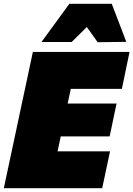

<svg xmlns="http://www.w3.org/2000/svg" viewBox="-28 -985 698 1005"><path d="M-8 0Q4 -56 15 -107.8Q26 -159.5 41 -229.5L93 -474Q108.5 -545.5 120 -600Q131.5 -654.5 144 -713H650L610 -520H342.5Q338.5 -500.5 334.2 -480.2Q330 -460 326 -443H582L546 -271H290L289.5 -269Q285 -248.5 281.2 -229.5Q277.5 -210.5 273.5 -193H548L507 0ZM483 -764Q469.5 -783.5 455.2 -803.5Q441 -823.5 426.5 -843.5Q406 -823.5 386.2 -803.8Q366.5 -784 347 -765H189Q226 -815.5 262.2 -865.2Q298.5 -915 335 -965H557Q576 -915 595.2 -865.2Q614.5 -815.5 633 -766Z"/></svg>

Font: Commissioner Black
Style: Italic
Weight: 900
Italic angle: -12°
Designer: Kostas Bartsokas
Foundry: Kostas Bartsokas
Version: Version 1.000; ttfautohint (v1.8.3)